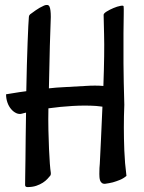

<svg xmlns="http://www.w3.org/2000/svg" viewBox="-20 -678 589 788"><path d="M71.3 -211.9Q59.6 -208 47.4 -213.4Q35.2 -218.8 25.4 -230.5Q15.6 -242.2 10.3 -257.8Q4.9 -273.4 4.9 -291Q17.6 -293 32.2 -295.4Q46.9 -297.9 59.6 -299.8Q74.2 -301.8 87.9 -303.7Q88.9 -360.4 90.3 -411.6Q91.8 -462.9 93.3 -503.4Q94.7 -543.9 96.2 -571.8Q97.7 -599.6 98.6 -609.4Q98.6 -614.3 103.5 -619.1Q111.3 -625 126.5 -635.7Q141.6 -646.5 161.1 -655.3Q177.7 -662.1 183.1 -650.9Q188.5 -639.6 188.5 -608.4Q186.5 -564.5 184.6 -490.2Q182.6 -416 180.7 -315.4Q196.3 -317.4 210.9 -318.4Q225.6 -319.3 242.2 -320.3Q287.1 -322.3 329.6 -325.2Q372.1 -328.1 404.3 -325.2Q409.2 -464.8 407.2 -534.7Q405.3 -604.5 405.3 -617.2Q405.3 -623 418 -630.9Q430.7 -638.7 445.8 -645Q460.9 -651.4 473.6 -653.8Q486.3 -656.2 487.3 -652.3Q488.3 -645.5 487.8 -618.2Q487.3 -590.8 486.8 -541.5Q486.3 -492.2 486.8 -418.9Q487.3 -345.7 490.2 -248Q488.3 -203.1 488.3 -154.3Q488.3 -112.3 490.2 -60.5Q492.2 -8.8 499 43.9Q486.3 54.7 471.7 60.5Q457 66.4 443.4 70.3Q427.7 74.2 412.1 76.2Q403.3 77.1 397.9 72.8Q392.6 68.4 390.6 62Q388.7 55.7 388.2 48.8Q387.7 42 387.7 36.1Q387.7 23.4 388.2 12.2Q388.7 1 389.6 -5.9Q391.6 -47.9 394.5 -107.4Q397.5 -167 400.4 -240.2Q393.6 -241.2 387.7 -241.7Q381.8 -242.2 374 -243.2Q330.1 -246.1 278.8 -243.2Q227.5 -240.2 178.7 -233.4Q177.7 -185.5 178.7 -143.1Q179.7 -100.6 181.2 -65.9Q182.6 -31.2 184.6 -6.3Q186.5 18.6 188.5 30.3Q189.5 40 185.5 43.9Q181.6 48.8 174.3 56.6Q167 64.5 155.8 71.8Q144.5 79.1 128.9 84.5Q113.3 89.8 92.8 89.8Q83 89.8 83 81.1Q83 68.4 83.5 41Q84 13.7 84.5 -25.4Q85 -64.5 85.4 -112.8Q85.9 -161.1 86.9 -215.8Q82 -214.8 78.6 -213.9Q75.2 -212.9 71.3 -211.9Z"/></svg>

Font: Rancho
Style: Regular
Weight: 400
Designer: Font Diner, Inc
Foundry: Font Diner, Inc
Version: Version 1.001